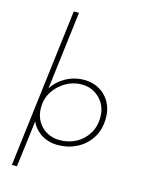

<svg xmlns="http://www.w3.org/2000/svg" viewBox="-137 -835 821 1100"><g transform="rotate(15 273.5 -285.5)"><path d="M191 -756 130 -260 128 -282Q145 -314 174 -339Q203 -364 240.5 -378.5Q278 -393 320 -393Q371 -393 411 -370Q451 -347 473.5 -306.5Q496 -266 496 -215Q496 -144 464 -94.5Q432 -45 380.5 -19Q329 7 269 7Q208 7 164 -24.5Q120 -56 105 -103L113 -116L75 185H45L160 -756ZM464 -212Q464 -255 444.5 -289Q425 -323 391 -343.5Q357 -364 314 -364Q262 -364 218 -338Q174 -312 147.5 -270Q121 -228 121 -176Q121 -131 140.5 -96.5Q160 -62 194.5 -42.5Q229 -23 272 -23Q325 -23 368 -46Q411 -69 437.5 -111Q464 -153 464 -212Z"/></g></svg>

Font: Josefin Sans Thin ExtraLight
Style: Italic
Weight: 250
Italic angle: -7°
Version: Version 2.000